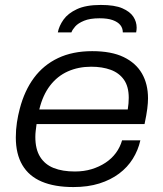

<svg xmlns="http://www.w3.org/2000/svg" viewBox="-20 -745 661 777"><path d="M277 12Q201 12 149 -10Q97 -32 70.5 -77Q44 -122 44 -189Q44 -220 48.5 -249.5Q53 -279 60 -305Q79 -378 117.5 -430Q156 -482 215 -510Q274 -538 353 -538Q431 -538 480.5 -514Q530 -490 554.5 -447.5Q579 -405 579 -347Q579 -329 576 -305Q573 -281 565 -243H128Q126 -228 124.5 -215.5Q123 -203 123 -191Q123 -141 142.5 -110Q162 -79 197.5 -65Q233 -51 283 -51Q320 -51 351 -60.5Q382 -70 407 -86.5Q432 -103 449 -126Q466 -149 474 -177H548Q539 -137 517.5 -102.5Q496 -68 462 -42.5Q428 -17 382 -2.5Q336 12 277 12ZM139 -302H497Q499 -315 500 -326.5Q501 -338 501 -349Q501 -395 481.5 -422.5Q462 -450 428 -462.5Q394 -475 349 -475Q297 -475 254.5 -456Q212 -437 182.5 -398.5Q153 -360 139 -302ZM388 -725Q444 -725 475 -711.5Q506 -698 519.5 -677.5Q533 -657 533 -633Q533 -629 532.5 -624Q532 -619 531 -614H477Q477 -631 467 -643.5Q457 -656 436.5 -663.5Q416 -671 383 -671Q344 -671 320 -661Q296 -651 284.5 -638Q273 -625 269 -614H214Q219 -640 237 -665.5Q255 -691 291.5 -708Q328 -725 388 -725Z"/></svg>

Font: Archivo SemiExpanded Light
Style: Italic
Weight: 300
Width: 6
Italic angle: -10°
Designer: Hector Gatti
Foundry: Omnibus-Type
Version: Version 2.001